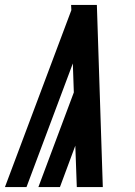

<svg xmlns="http://www.w3.org/2000/svg" viewBox="-24 -755 544 775"><path d="M286 0 280 -167 218 0H131L274 -382L270 -499L83 0H-4L264 -714L263 -735H367L391 0Z"/></svg>

Font: Iosevka Term Curly Extrabold
Style: Italic
Weight: 800
Italic angle: -9°
Designer: Belleve Invis
Foundry: Belleve Invis
Version: Version 32.3.0